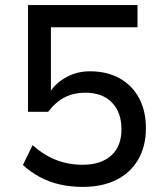

<svg xmlns="http://www.w3.org/2000/svg" viewBox="-20 -725 640 754"><path d="M305 9Q258 9 215.5 -0.5Q173 -10 136 -30Q99 -50 70 -77L108 -155Q153 -115 201 -96.5Q249 -78 305 -78Q376 -78 416.5 -114Q457 -150 457 -217Q457 -284 419.5 -322.5Q382 -361 315 -361Q271 -361 235.5 -343.5Q200 -326 169 -286H90V-705H520V-618H180V-369Q203 -402 243.5 -423.5Q284 -445 333 -445Q401 -445 450.5 -417Q500 -389 526.5 -339Q553 -289 553 -222Q553 -150 522.5 -98Q492 -46 436.5 -18.5Q381 9 305 9Z"/></svg>

Font: Nunito Sans 7pt Medium
Style: Regular
Weight: 500
Designer: Vernon Adams
Foundry: Vernon Adams
Version: Version 3.101;gftools[0.9.27]